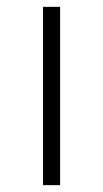

<svg xmlns="http://www.w3.org/2000/svg" viewBox="-20 -542 301 562"><path d="M106 0H156V-522H106Z"/></svg>

Font: Chess Sans Light
Style: Regular
Weight: 300
Designer: Wolf Bōese
Foundry: Wolf Bōese
Version: Version 7.223;Glyphs 3.3 (3306)